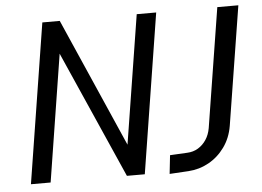

<svg xmlns="http://www.w3.org/2000/svg" viewBox="-51 -771 1151 845"><g transform="rotate(-5 525.0 -348.5)"><path d="M53 0 165 -705H242L493 -133H491L582 -705H668L556 0H477L226 -568H230L140 0ZM665 8 674 -74 750 -78Q777 -79 798.5 -92Q820 -105 834.5 -127Q849 -149 854 -178L938 -705H1031L947 -179Q938 -126 909 -86Q880 -46 838.5 -23Q797 0 749 3Z"/></g></svg>

Font: Nunito Sans 7pt Condensed Medium
Style: Italic
Weight: 500
Width: 3
Italic angle: -9°
Designer: Vernon Adams
Foundry: Vernon Adams
Version: Version 3.101;gftools[0.9.27]